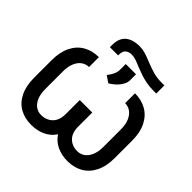

<svg xmlns="http://www.w3.org/2000/svg" viewBox="-186 -887 1061 1061"><g transform="rotate(45 344.5 -356.5)"><path d="M660.2 -323.2V-186.5Q660.2 -122.6 637.9 -78.4Q615.7 -34.2 576.7 -12.2Q537.6 9.8 487.3 9.8Q440.9 9.8 404.3 -7.6Q367.7 -24.9 345.7 -58.6Q323.7 -24.9 287.1 -7.6Q250.5 9.8 203.1 9.8Q152.3 9.8 113.5 -12.2Q74.7 -34.2 53 -78.4Q31.2 -122.6 31.2 -186.5V-323.2Q31.2 -386.7 53.2 -430.9Q75.2 -475.1 114.3 -497.3Q153.3 -519.5 204.1 -519.5V-442.4Q181.2 -442.4 161.6 -429Q142.1 -415.5 130.6 -388.7Q119.1 -361.8 119.1 -323.2V-186.5Q119.1 -147 130.6 -120.4Q142.1 -93.8 161.1 -80.6Q180.2 -67.4 203.1 -67.4Q244.6 -67.4 270.8 -93.3Q296.9 -119.1 296.9 -168V-277.3H394.5V-168Q394.5 -119.1 419.9 -93.3Q445.3 -67.4 487.3 -67.4Q510.3 -67.4 529.5 -80.6Q548.8 -93.8 560.5 -120.6Q572.3 -147.5 572.3 -186.5V-323.2Q572.3 -361.8 560.5 -388.7Q548.8 -415.5 529.3 -429Q509.8 -442.4 486.3 -442.4V-519.5Q537.1 -519.5 576.4 -497.3Q615.7 -475.1 637.9 -430.9Q660.2 -386.7 660.2 -323.2ZM335.9 -552.7V-597.7H416V-549.8Q416 -532.2 404.8 -513.2Q393.6 -494.1 376.5 -478.5Q359.4 -462.9 342.8 -454.1L304.7 -480.5Q320.3 -501 328.1 -518.3Q335.9 -535.6 335.9 -552.7ZM570.3 -665V-601.6H548.8Q518.6 -601.6 491.9 -606.7Q465.3 -611.8 446 -618.4Q426.8 -625 396.5 -636.7Q370.6 -647.9 354.2 -653.1Q337.9 -658.2 322.3 -658.2Q299.3 -658.2 285.9 -646.2Q272.5 -634.3 272.5 -609.4V-601.6H208V-619.1Q208 -670.9 237.5 -696.3Q267.1 -721.7 321.3 -721.7Q344.2 -721.7 365.5 -715.3Q386.7 -709 417 -696.3Q456.5 -680.7 484.9 -672.9Q513.2 -665 549.8 -665Z"/></g></svg>

Font: Pretendard Std
Style: Regular
Weight: 400
Designer: Base glyphs from Inter by Rasmus Andersson; Hangeul glyphs from Noto Sans CJK(Source Han Sans) by Jang Soo-young and Kan
Foundry: Kil Hyung-jin
Version: Version 1.309